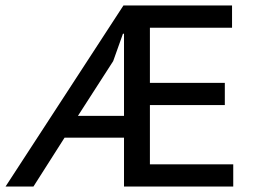

<svg xmlns="http://www.w3.org/2000/svg" viewBox="-32 -682 941 702"><path d="M0 0ZM417.5 -558.6 381.8 -458.5 252.9 -258.3H421.4V-558.6ZM421.4 -178.7H204.1L90.3 0H-11.7L419.4 -662.1H816.4V-580.6H516.1V-378.9H790V-297.9H516.1V-81.1H820.8V0H421.4Z"/></svg>

Font: PT Astra Sans
Style: Regular
Weight: 400
Designer: A.Korolkova, I. Chaeva
Foundry: ParaType Ltd
Version: Version 1.001; ttfautohint (v1.6)